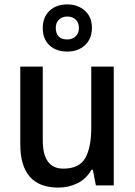

<svg xmlns="http://www.w3.org/2000/svg" viewBox="-20 -841 611 871"><path d="M496 -539V0H415L401 -71H395Q372 -30 332 -10Q292 10 245 10Q72 10 72 -187V-539H174V-205Q174 -76 267 -76Q339 -76 366.5 -123.5Q394 -171 394 -263V-539ZM285 -607Q235 -607 204.5 -635.5Q174 -664 174 -714Q174 -763 204.5 -792Q235 -821 285 -821Q333 -821 365 -792.5Q397 -764 397 -715Q397 -665 365.5 -636Q334 -607 285 -607ZM285 -662Q308 -662 323 -676Q338 -690 338 -714Q338 -738 323.5 -752Q309 -766 285 -766Q262 -766 247.5 -752Q233 -738 233 -714Q233 -690 246 -676Q259 -662 285 -662Z"/></svg>

Font: Noto Sans Gujarati UI SemiCondensed Medium
Style: Regular
Weight: 500
Width: 4
Designer: Jelle Bosma - Monotype Design Team, Universal Thirst
Foundry: Monotype Imaging Inc.
Version: Version 2.106; ttfautohint (v1.8.4.7-5d5b)